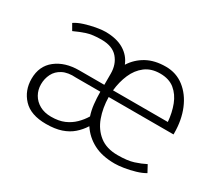

<svg xmlns="http://www.w3.org/2000/svg" viewBox="-102 -690 999 895"><g transform="rotate(30 397.5 -242.5)"><path d="M755 -242H406Q407 -184 424.5 -135.5Q442 -87 479.5 -57.5Q517 -28 577 -28Q630 -28 662.5 -38.5Q695 -49 720 -62L740 -25Q720 -13 691 -4.5Q662 4 633.5 8.5Q605 13 585 13Q517 13 470.5 -11.5Q424 -36 396 -79Q379 -52 355 -31Q331 -10 297 1.5Q263 13 215 13Q133 13 92.5 -30Q52 -73 52 -136Q52 -205 100.5 -243Q149 -281 225 -281H360V-341Q360 -391 331.5 -424Q303 -457 244 -457Q195 -457 165 -447Q135 -437 105 -423L86 -456Q105 -469 133.5 -478Q162 -487 191.5 -492.5Q221 -498 241 -498Q302 -498 341 -474.5Q380 -451 396 -410Q422 -451 464.5 -474.5Q507 -498 567 -498Q623 -498 665.5 -465Q708 -432 731.5 -375.5Q755 -319 755 -248ZM408 -279H703Q699 -327 683.5 -367.5Q668 -408 638 -432.5Q608 -457 560 -457Q512 -457 480 -432.5Q448 -408 430.5 -367.5Q413 -327 408 -279ZM360 -244H229Q185 -247 157 -232.5Q129 -218 116 -192Q103 -166 103 -136Q103 -106 117 -81.5Q131 -57 157 -42.5Q183 -28 219 -28Q260 -28 289 -40.5Q318 -53 339.5 -74Q361 -95 376 -120Q367 -147 363.5 -178.5Q360 -210 360 -244Z"/></g></svg>

Font: Catamaran Thin
Style: Regular
Weight: 100
Designer: Pria Ravichandran
Version: Version 2.000